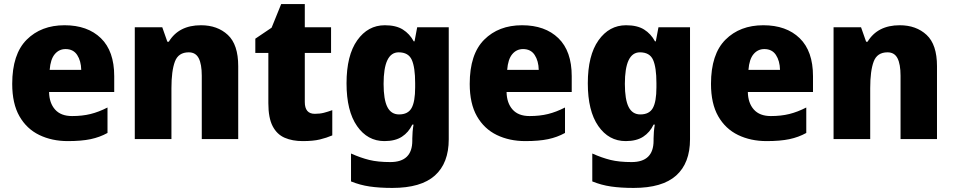

<svg xmlns="http://www.w3.org/2000/svg" viewBox="-20 -683 4682 943"><path d="M297 -559Q410 -559 475.5 -495.5Q541 -432 541 -309V-231H221Q222 -177 250.5 -145Q279 -113 334 -113Q384 -113 424.5 -123Q465 -133 508 -155V-30Q470 -9 425 0.5Q380 10 313 10Q235 10 173 -20Q111 -50 75.5 -112Q40 -174 40 -271Q40 -417 111 -488Q182 -559 297 -559ZM302 -442Q270 -442 249 -417Q228 -392 224 -340H379Q378 -384 359 -413Q340 -442 302 -442Z M967 -559Q1048 -559 1099 -511.5Q1150 -464 1150 -358V0H971V-311Q971 -368 956 -397Q941 -426 907 -426Q856 -426 839 -380.5Q822 -335 822 -250V0H642V-549H777L802 -478H809Q858 -559 967 -559Z M1526 -124Q1551 -124 1570.5 -129Q1590 -134 1612 -142V-18Q1584 -6 1551 2Q1518 10 1467 10Q1416 10 1378 -6.5Q1340 -23 1319 -63.5Q1298 -104 1298 -176V-423H1234V-493L1314 -547L1361 -663H1477V-549H1606V-423H1477V-182Q1477 -124 1526 -124Z M1870 -559Q1925 -559 1958.5 -538Q1992 -517 2012 -480H2016L2029 -549H2184V1Q2184 118 2116 179Q2048 240 1907 240Q1844 240 1796 233Q1748 226 1704 208V71Q1751 92 1793.5 102.5Q1836 113 1897 113Q2005 113 2005 8V-3Q2005 -17 2006.5 -35.5Q2008 -54 2011 -71H2005Q1987 -33 1954 -11.5Q1921 10 1868 10Q1785 10 1733.5 -64Q1682 -138 1682 -274Q1682 -411 1734.5 -485Q1787 -559 1870 -559ZM1938 -426Q1864 -426 1864 -271Q1864 -194 1882.5 -157.5Q1901 -121 1940 -121Q1984 -121 2001.5 -152.5Q2019 -184 2019 -254V-275Q2019 -352 2002.5 -389Q1986 -426 1938 -426Z M2544 -559Q2657 -559 2722.5 -495.5Q2788 -432 2788 -309V-231H2468Q2469 -177 2497.5 -145Q2526 -113 2581 -113Q2631 -113 2671.5 -123Q2712 -133 2755 -155V-30Q2717 -9 2672 0.5Q2627 10 2560 10Q2482 10 2420 -20Q2358 -50 2322.5 -112Q2287 -174 2287 -271Q2287 -417 2358 -488Q2429 -559 2544 -559ZM2549 -442Q2517 -442 2496 -417Q2475 -392 2471 -340H2626Q2625 -384 2606 -413Q2587 -442 2549 -442Z M3055 -559Q3110 -559 3143.5 -538Q3177 -517 3197 -480H3201L3214 -549H3369V1Q3369 118 3301 179Q3233 240 3092 240Q3029 240 2981 233Q2933 226 2889 208V71Q2936 92 2978.5 102.5Q3021 113 3082 113Q3190 113 3190 8V-3Q3190 -17 3191.5 -35.5Q3193 -54 3196 -71H3190Q3172 -33 3139 -11.5Q3106 10 3053 10Q2970 10 2918.5 -64Q2867 -138 2867 -274Q2867 -411 2919.5 -485Q2972 -559 3055 -559ZM3123 -426Q3049 -426 3049 -271Q3049 -194 3067.5 -157.5Q3086 -121 3125 -121Q3169 -121 3186.5 -152.5Q3204 -184 3204 -254V-275Q3204 -352 3187.5 -389Q3171 -426 3123 -426Z M3729 -559Q3842 -559 3907.5 -495.5Q3973 -432 3973 -309V-231H3653Q3654 -177 3682.5 -145Q3711 -113 3766 -113Q3816 -113 3856.5 -123Q3897 -133 3940 -155V-30Q3902 -9 3857 0.5Q3812 10 3745 10Q3667 10 3605 -20Q3543 -50 3507.5 -112Q3472 -174 3472 -271Q3472 -417 3543 -488Q3614 -559 3729 -559ZM3734 -442Q3702 -442 3681 -417Q3660 -392 3656 -340H3811Q3810 -384 3791 -413Q3772 -442 3734 -442Z M4399 -559Q4480 -559 4531 -511.5Q4582 -464 4582 -358V0H4403V-311Q4403 -368 4388 -397Q4373 -426 4339 -426Q4288 -426 4271 -380.5Q4254 -335 4254 -250V0H4074V-549H4209L4234 -478H4241Q4290 -559 4399 -559Z"/></svg>

Font: Noto Sans Disp ExtBd
Style: Regular
Weight: 800
Designer: Monotype Design Team
Foundry: Monotype Imaging Inc.
Version: Version 2.000;GOOG;noto-source:20170915:90ef993387c0; ttfaut